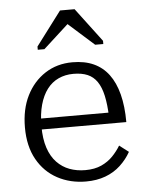

<svg xmlns="http://www.w3.org/2000/svg" viewBox="-56 -837 677 893"><g transform="rotate(-5 283.0 -390.5)"><path d="M125 -263Q125 -204 139 -162Q153 -120 178.5 -93.5Q204 -67 237.5 -54.5Q271 -42 311 -42Q355 -42 386.5 -56.5Q418 -71 440 -94Q462 -117 477 -142L520 -109Q501 -75 471 -47Q441 -19 400.5 -4Q360 11 310 11Q236 11 176.5 -21Q117 -53 82.5 -114.5Q48 -176 48 -264Q48 -349 79.5 -412Q111 -475 166.5 -511Q222 -547 294 -547Q351 -547 393 -528Q435 -509 463 -471.5Q491 -434 505.5 -378Q520 -322 520 -248H105V-299H465L442 -279Q440 -337 431 -378Q422 -419 404.5 -444.5Q387 -470 360 -481.5Q333 -493 294 -493Q256 -493 224.5 -478.5Q193 -464 171 -435Q149 -406 137 -363Q125 -320 125 -263ZM326 -792H258L139 -634V-619H170L317 -753L259 -751L407 -619H445V-634Z"/></g></svg>

Font: Roboto Serif 20pt Light
Style: Regular
Weight: 300
Version: Version 1.008